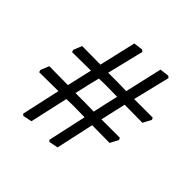

<svg xmlns="http://www.w3.org/2000/svg" viewBox="-146 -699 789 789"><g transform="rotate(45 249.0 -304.0)"><path d="M170 -408 207 -568 247 -573 255 -567 216 -407H269L322 -406L359 -568L399 -573L407 -567L368 -406H476L480 -397L461 -361L357 -362L348 -323L332 -252H439L443 -243L424 -207L322 -208L286 -43L247 -35L240 -41L277 -209L207 -210L171 -209L134 -43L95 -35L88 -41L125 -209L14 -208L11 -218L26 -255L135 -254L148 -311L160 -363L51 -362L48 -372L63 -409ZM232 -253 287 -252 300 -311 312 -363 244 -364 206 -363 196 -323 180 -253Z"/></g></svg>

Font: Sahitya
Style: Regular
Weight: 400
Designer: Juan Pablo del Peral
Foundry: Juan Pablo del Peral (http://www.huertatipografica.com)
Version: Version 1.001;PS 001.000;hotconv 1.0.70;makeotf.lib2.5.58329